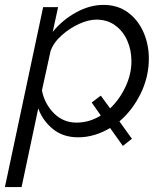

<svg xmlns="http://www.w3.org/2000/svg" viewBox="-54 -550 670 783"><path d="M122 -521H183L161 -420Q201 -469 256.5 -499.5Q312 -530 368 -530Q426 -530 467.5 -499.5Q509 -469 531 -419Q553 -369 553 -311Q553 -237 520 -169Q487 -101 433 -55L484 16L447 45L395 -28Q365 -10 332 0Q299 10 265 10Q203 10 161.5 -24Q120 -58 102 -108L34 213H-34ZM258 -50Q285 -50 310 -57.5Q335 -65 357 -79L320 -132L357 -160L395 -108Q434 -145 458 -196.5Q482 -248 482 -300Q482 -347 464.5 -385.5Q447 -424 415 -447Q383 -470 339 -470Q307 -470 268.5 -452.5Q230 -435 197 -405.5Q164 -376 152 -341L117 -181Q128 -126 166 -88Q204 -50 258 -50Z"/></svg>

Font: Raleway
Style: Italic
Weight: 400
Italic angle: -12°
Designer: Matt McInerney, Pablo Impallari, Rodrigo Fuenzalida
Foundry: Matt McInerney, Pablo Impallari, Rodrigo Fuenzalida
Version: Version 4.026